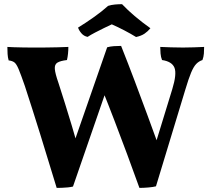

<svg xmlns="http://www.w3.org/2000/svg" viewBox="-20 -908 1032 937"><path d="M16 -679Q28 -678 47.6 -677.5Q67.2 -677 89.3 -676.5Q111.4 -676 130.7 -676Q150 -676 162 -676Q178 -676 205.3 -676.2Q232.6 -676.4 262.1 -677.2Q291.6 -678 313.6 -679Q313.6 -663.2 312 -646.9Q310.4 -630.6 306.8 -615Q274.8 -611.2 260.2 -602.4Q245.6 -593.6 247.6 -570.8Q249.6 -548 265.2 -503.6Q280.4 -456.4 297.2 -403.1Q314 -349.8 331.2 -292.1Q348.4 -234.4 365.2 -174.8H328.2L503 -677.2Q517.6 -681.4 535.4 -682.7Q553.2 -684 571 -684Q605.2 -598 636.9 -514Q668.6 -430 699.5 -346Q730.4 -262 761.6 -176H729.6L820.6 -472.4Q843.6 -547.4 831.4 -577.6Q819.2 -607.8 770.8 -615Q765 -629.2 763.5 -646.8Q762 -664.4 762 -679Q783 -678 814.4 -677Q845.8 -676 872.8 -676Q895.8 -676 926 -677Q956.2 -678 976.2 -679Q976.2 -663 975 -646.7Q973.8 -630.4 968 -615Q950.4 -609.2 937.6 -595.9Q924.8 -582.6 912.6 -553.5Q900.4 -524.4 884.6 -471.2L741.2 1.2Q728.4 4.8 704.4 6.9Q680.4 9 660.4 9Q630.4 -74.8 600.3 -155.7Q570.2 -236.6 539.3 -317.5Q508.4 -398.4 474.2 -483.4H504.2L336.2 2.4Q326 5 311.5 6.5Q297 8 282.1 8.5Q267.2 9 256.6 9Q216.2 -124.6 176.6 -251.9Q137 -379.2 101.2 -488.6Q81.6 -545.2 70.8 -570.8Q60 -596.4 49.8 -603.8Q39.6 -611.2 22.2 -613.2Q18 -628 17 -644.7Q16 -661.4 16 -679ZM407.6 -728Q389.4 -731.4 377.2 -745.7Q365 -760 361 -773.4Q398 -796 437.8 -824.2Q477.6 -852.4 507.6 -879.4Q523.4 -884.4 540.9 -886Q558.4 -887.6 575.6 -887.6Q602 -859.6 636.8 -830Q671.6 -800.4 714 -770.2Q701.8 -755 685.6 -743.9Q669.4 -732.8 644 -727.4Q618.4 -743.2 586.8 -759.7Q555.2 -776.2 525.6 -789.2Q509.8 -782 488 -771.3Q466.2 -760.6 444.4 -749.3Q422.6 -738 407.6 -728Z"/></svg>

Font: Vollkorn
Style: Regular
Weight: 400
Designer: Friedrich Althausen
Foundry: Friedrich Althausen
Version: Version 4.104